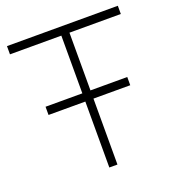

<svg xmlns="http://www.w3.org/2000/svg" viewBox="-135 -858 885 966"><g transform="rotate(-20 307.0 -375.0)"><path d="M329 -706V-397H526V-353H329V0H285.5V-353H88.5V-397H285.5V-706H10.5V-750H604V-706Z"/></g></svg>

Font: Russisch Sans ExtraLight
Style: Regular
Weight: 200
Width: 4
Designer: Michael Sharanda (font) & Cristiano Sobral (main changes)
Foundry: Michael Sharanda
Version: Version 2.00;September 8, 2020;FontCreator 13.0.0.2681 64-bi